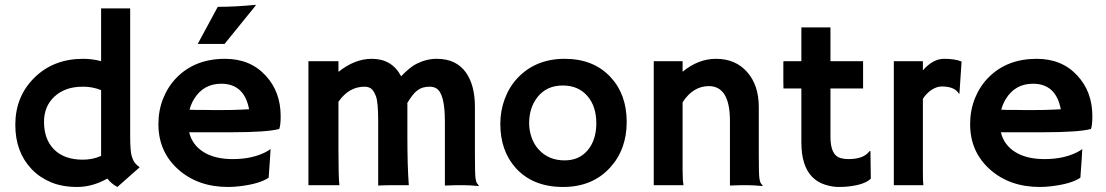

<svg xmlns="http://www.w3.org/2000/svg" viewBox="-20 -762 4549 790"><path d="M421.9 -27.3Q359.9 7.3 297.9 7.3Q235.8 7.3 189.5 -12.2Q143.1 -31.7 110.4 -65.9Q43 -136.2 43 -248.5Q43 -364.7 121.1 -441.9Q199.7 -520 322.3 -520Q359.9 -520 396 -510.3V-727.5H515.6V-205.6Q515.6 -140.6 521.7 -120.6Q527.8 -100.6 535.4 -91.3Q543 -82 554.7 -73.7L462.9 7.3Q437.5 -6.3 421.9 -27.3ZM320.8 -105Q361.8 -105 396 -120.6V-391.1Q361.8 -405.3 321.8 -405.3Q281.7 -405.3 253.2 -394.5Q224.6 -383.8 204.1 -364.7Q161.1 -324.7 161.1 -260.7Q161.1 -190.9 200.2 -149.4Q242.2 -105 320.8 -105Z M631.8 -251Q631.8 -308.1 651.4 -356.9Q670.9 -405.8 706.5 -442.4Q782.7 -520 905.8 -520Q1009.8 -520 1072.8 -451.2Q1134.8 -384.8 1134.8 -284.2Q1134.8 -245.6 1128.9 -231.4Q1080.1 -217.8 930.2 -217.8H758.3Q771 -165.5 817.4 -136.5Q863.8 -107.4 938 -107.4Q1015.6 -107.4 1071.3 -135.3Q1085.9 -142.6 1093.3 -148.9Q1092.3 -128.4 1090.8 -106.9L1085.4 -30.8Q1048.3 -5.4 965.3 4.4Q940.9 7.3 918.5 7.3Q794.4 7.3 713.4 -64.9Q631.8 -137.7 631.8 -251ZM1004.9 -312.5Q984.9 -417.5 890.6 -417.5Q816.4 -417.5 777.8 -353.5Q766.1 -334 759.8 -310.5Q771.5 -310.1 788.6 -309.6H824.7Q842.8 -309.1 859.4 -309.1H887.2Q912.1 -309.1 936 -309.6L976.1 -311Q992.2 -311.5 1004.9 -312.5ZM876 -733.9Q949.2 -733.9 1032.2 -742.2L1031.7 -738.8L903.8 -581.1H793.5Z M1372.6 -141.1Q1372.6 -31.2 1376.5 0H1249V-510.3H1372.6V-466.3Q1439.5 -520 1509.8 -520Q1592.8 -520 1630.4 -448.2Q1668 -486.8 1692.9 -499Q1734.4 -520 1776.1 -520Q1817.9 -520 1847.2 -505.9Q1876.5 -491.7 1895.5 -465.8Q1934.1 -413.6 1934.1 -322.3V-127.9Q1934.1 -45.4 1936.5 -28.8Q1939 -12.2 1943.1 -7.3Q1947.3 -2.4 1950.2 1.5L1949.2 3.4Q1910.2 0 1891.6 0H1855Q1836.9 0 1810.5 1.5V-262.7Q1810.5 -377 1775.4 -398.4Q1763.7 -405.3 1747.8 -405.3Q1731.9 -405.3 1719.7 -401.6Q1707.5 -397.9 1696.8 -389.6Q1678.7 -376.5 1655.8 -337.9Q1656.2 -334 1656.2 -330.1Q1656.2 -326.2 1656.2 -201.2Q1656.2 -76.2 1662.1 0Q1620.6 0 1591.6 0Q1562.5 0 1536.1 1.5V-263.2Q1536.1 -342.8 1526.6 -366.7Q1517.1 -390.6 1506.3 -397.9Q1495.6 -405.3 1480 -405.3Q1415.5 -405.3 1372.6 -343.3Z M2038.6 -252.4Q2038.6 -306.2 2056.9 -355.2Q2075.2 -404.3 2109.4 -440.9Q2184.1 -520 2303.2 -520Q2421.9 -520 2491.7 -445.3Q2558.6 -374 2558.6 -260.3Q2558.6 -146.5 2489.7 -71.8Q2417 7.3 2296.9 7.3Q2172.9 7.3 2102.5 -70.3Q2038.6 -141.1 2038.6 -252.4ZM2157.2 -255.4Q2157.2 -224.6 2167.5 -195.8Q2177.7 -167 2196.8 -146.5Q2237.3 -102.1 2303.2 -102.1Q2364.3 -102.1 2399.4 -145.5Q2433.6 -187.5 2433.6 -254.9Q2433.6 -323.2 2398.4 -365.2Q2360.8 -410.2 2295.4 -410.2Q2229 -410.2 2191.4 -362.3Q2157.2 -318.4 2157.2 -255.4Z M2788.6 -62.5Q2788.6 -19.5 2792.5 0H2669.9V-510.3H2788.6V-466.8Q2853 -520 2926.3 -520Q3006.3 -520 3054.2 -465.6Q3102.1 -411.1 3102.1 -322.3V-127.9Q3102.1 -45.4 3104.5 -28.8Q3106.9 -12.2 3111.1 -7.3Q3115.2 -2.4 3118.2 1.5L3117.2 3.4Q3077.6 0 3059.6 0H3025.4Q3009.8 0 2983.4 1.5V-264.6Q2983.4 -407.7 2896.5 -407.7Q2832 -407.7 2788.6 -341.3Z M3471.2 -107.4Q3534.2 -107.4 3557.6 -140.1H3561.5L3563 -26.9Q3539.1 -2.9 3474.1 4.9Q3456.5 7.3 3430.4 7.3Q3404.3 7.3 3373.8 -2.4Q3343.3 -12.2 3321.8 -34.2Q3277.3 -79.6 3277.3 -176.3V-397.9H3203.6Q3203.1 -412.1 3203.1 -426.8V-502Q3203.1 -510.3 3203.6 -510.3H3277.3V-649.4H3397V-510.3H3531.2V-397.9H3397V-198.7Q3397 -122.1 3439.5 -111.3Q3453.1 -107.4 3471.2 -107.4Z M3777.3 -54.7Q3777.3 -12.7 3779.3 0H3657.7V-510.3H3777.3V-472.7Q3818.8 -520 3864.5 -520Q3910.2 -520 3936.5 -508.8L3927.7 -377.4L3925.8 -376Q3908.7 -406.2 3855 -406.2Q3834.5 -406.2 3813.2 -392.3Q3792 -378.4 3777.3 -355.5Z M3971.7 -251Q3971.7 -308.1 3991.2 -356.9Q4010.7 -405.8 4046.4 -442.4Q4122.6 -520 4245.6 -520Q4349.6 -520 4412.6 -451.2Q4474.6 -384.8 4474.6 -284.2Q4474.6 -245.6 4468.8 -231.4Q4419.9 -217.8 4270 -217.8H4098.1Q4110.8 -165.5 4157.2 -136.5Q4203.6 -107.4 4277.8 -107.4Q4355.5 -107.4 4411.1 -135.3Q4425.8 -142.6 4433.1 -148.9Q4432.1 -128.4 4430.7 -106.9L4425.3 -30.8Q4388.2 -5.4 4305.2 4.4Q4280.8 7.3 4258.3 7.3Q4134.3 7.3 4053.2 -64.9Q3971.7 -137.7 3971.7 -251ZM4344.7 -312.5Q4324.7 -417.5 4230.5 -417.5Q4156.2 -417.5 4117.7 -353.5Q4106 -334 4099.6 -310.5Q4111.3 -310.1 4128.4 -309.6H4164.6Q4182.6 -309.1 4199.2 -309.1H4227.1Q4252 -309.1 4275.9 -309.6L4315.9 -311Q4332 -311.5 4344.7 -312.5Z"/></svg>

Font: Hammersmith One
Style: Regular
Weight: 400
Designer: Nicole Fally
Foundry: Nicole Fally
Version: Version 1.003